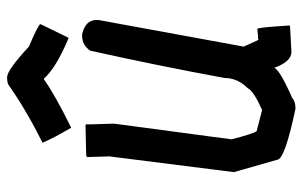

<svg xmlns="http://www.w3.org/2000/svg" viewBox="-178 -709 866 550"><g transform="rotate(-90 255.0 -434.0)"><path d="M427.7 -631.8H431.6Q472.7 -622.6 472.7 -590.8V-585L396.5 -168.9L416 -126L418 -127.9H427.7L447.3 -129.9Q451.2 -129.9 457 -38.1L455.1 -36.1H453.1L380.9 -32.2Q353.5 -32.2 335.9 -81.1Q327.1 -64 250 -30.3Q239.7 -20.5 218.8 -20.5Q72.3 -51.3 72.3 -73.2L37.1 -196.3V-198.2L82 -553.7L80.1 -618.2L85.9 -620.1L171.9 -622.1L173.8 -620.1V-606.4L175.8 -540L130.9 -204.1Q146.5 -142.6 154.3 -131.8L214.8 -116.2Q268.1 -139.6 277.3 -157.2Q306.6 -186.5 306.6 -223.6Q341.8 -415 384.8 -608.4Q400.4 -631.8 427.7 -631.8ZM308.6 -846.7Q329.1 -846.7 396.5 -784.2Q460.9 -756.8 460.9 -751L421.9 -670.9H419.9Q335.4 -706.5 304.7 -741.2H302.7Q260.3 -710.4 164.1 -663.1Q133.8 -714.8 121.1 -745.1Q216.8 -793 287.1 -842.8Q294.9 -846.7 308.6 -846.7Z"/></g></svg>

Font: ww_drahtTSB
Style: Regular
Weight: 400
Designer: Dr. Wolfgang Wiebecke
Version: Version 1.06 May 21, 2010, initial release